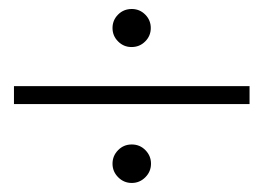

<svg xmlns="http://www.w3.org/2000/svg" viewBox="-20 -545 589 429"><path d="M274.4 -524.9Q292 -524.9 304.4 -512.5Q316.9 -500 316.9 -482.4Q316.9 -464.8 304.4 -452.4Q292 -439.9 273.9 -439.9Q256.3 -439.9 243.9 -452.4Q231.4 -464.8 231.4 -482.4Q231.4 -500 243.9 -512.5Q256.3 -524.9 274.4 -524.9ZM537.6 -312.5H11.2V-352.5H537.6ZM274.4 -222.2Q292.5 -222.2 304.9 -209.5Q317.4 -196.8 317.4 -179.2Q317.4 -161.6 304.7 -148.9Q292 -136.2 274.4 -136.2Q256.8 -136.2 244.1 -148.9Q231.4 -161.6 231.4 -179.2Q231.4 -196.8 243.9 -209.5Q256.3 -222.2 274.4 -222.2Z"/></svg>

Font: Jameel Khushkhat-L
Style: Regular
Weight: 400
Version: Version 3.5